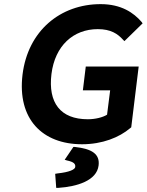

<svg xmlns="http://www.w3.org/2000/svg" viewBox="-20 -686 710 929"><path d="M610 -66 615 -70 651 -364H395L381 -249H513L498 -131C477 -118 441 -109 405 -109C272 -109 212 -189 229 -328C246 -465 335 -545 453 -545C516 -545 549 -523 576 -493L582 -487L670 -573L665 -580C627 -624 567 -666 467 -666C272 -666 115 -537 89 -325C63 -110 185 12 377 12C475 12 557 -21 610 -66ZM293 87 306 91H307C337 98 346 107 344 122C343 134 316 147 259 153L247 155L252 223H262C353 217 448 188 457 115C464 60 426 34 342 25H335Z"/></svg>

Font: Falling Sky
Style: SeBdObl
Weight: 600
Designer: Paul D. Hunt
Foundry: Adobe Systems Incorporated
Version: Version 1.02